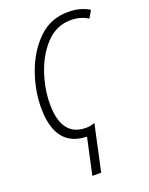

<svg xmlns="http://www.w3.org/2000/svg" viewBox="-175 -813 884 1141"><g transform="rotate(-20 267.5 -242.5)"><path d="M261 240 324 -52Q297 -41 269 -41Q114 -41 114 -246Q114 -343 148 -442Q182 -541 246 -607.5Q310 -674 400 -674Q463 -674 508 -644L535 -690Q480 -725 401 -725Q290 -725 213.5 -650Q137 -575 97 -464Q57 -353 57 -244Q57 5 255 10L205 240Z"/></g></svg>

Font: Noto Sans UI SemiCondensed Light
Style: Italic
Weight: 300
Width: 4
Designer: Monotype Design Team
Foundry: Monotype Imaging Inc.
Version: 1.001